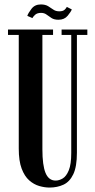

<svg xmlns="http://www.w3.org/2000/svg" viewBox="-20 -833 430 865"><path d="M203 12Q181 12 156.8 5Q132.5 -2 111.5 -20.5Q90.5 -39 77.5 -73.5Q64.5 -108 64.5 -163.5V-675.5H16V-700H219V-675.5H171V-160.5Q171 -88 185.2 -53.8Q199.5 -19.5 230.5 -19.5Q246.5 -19.5 262.8 -29.2Q279 -39 290 -66Q301 -93 301 -144V-675.5H257.5V-700H373.5V-675.5H326.5V-145Q326.5 -82 310.2 -48Q294 -14 266 -1Q238 12 203 12ZM243.5 -744Q224 -744 212 -751.8Q200 -759.5 189.8 -767.2Q179.5 -775 165 -775Q147 -775 137.5 -765.8Q128 -756.5 126 -751.5L103 -761.5Q107 -774 122 -793.5Q137 -813 164 -813Q184 -813 196.8 -805.2Q209.5 -797.5 220.2 -789.8Q231 -782 247 -782Q263.5 -782 271.2 -789.2Q279 -796.5 281 -802L303.5 -790.5Q300 -780.5 285 -762.2Q270 -744 243.5 -744Z"/></svg>

Font: Imbue 50pt SemiBold
Style: Regular
Weight: 600
Designer: Tyler Finck
Foundry: Etcetera Type Company
Version: Version 1.102; ttfautohint (v1.8.3)